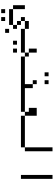

<svg xmlns="http://www.w3.org/2000/svg" viewBox="1074 -1802 852 3040"><g transform="rotate(90 1500.0 -282.0)"><path d="M187.5 125V62.5H125V125ZM312.5 125V62.5H250V125ZM500 62.5V0H437.5V62.5ZM437.5 -62.5V-125H375V-62.5H125V0H375V-62.5ZM500 -187.5V-250H437.5V-187.5ZM125 -62.5V-250H62.5V-62.5ZM375 -125V-187.5H312.5V-125ZM312.5 -187.5V-250H250V-187.5ZM312.5 -250H437.5V-312.5H312.5Z M687.5 -62.5V-125H625V-62.5ZM812.5 -62.5V-125H750V-62.5ZM1000 -187.5V-250H875V-187.5ZM812.5 -250H500V-187.5H812.5ZM812.5 -250H875V-312.5H812.5ZM812.5 -312.5Q812.5 -312.5 812.5 -437.5H750Q750 -437.5 750 -312.5Z M1500 -187.5V-250H1375Q1375 -250 1375 -375H1312.5Q1312.5 -375 1312.5 -250H1000V-187.5ZM1187.5 -562.5V-625H1125V-562.5ZM1312.5 -562.5V-625H1250V-562.5ZM1312.5 -375V-437.5H1250V-375Z M2000 -187.5V-250H1812.5V-187.5ZM1750 -250H1500V-187.5H1750ZM1750 -250H1812.5V-437.5H1687.5Q1687.5 -437.5 1687.5 -312.5H1750Z M2312.5 -250H2000V-187.5H2312.5ZM2312.5 -250H2375V-687.5H2312.5Z M2750 -687.5Q2750 -687.5 2750 -187.5H2812.5Q2812.5 -187.5 2812.5 -687.5Z"/></g></svg>

Font: BFUnifontExMono
Style: Regular
Weight: 500
Version: Version 15.0.06